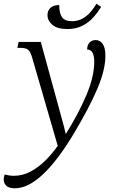

<svg xmlns="http://www.w3.org/2000/svg" viewBox="-70 -761 626 1031"><path d="M292 -605Q238 -605 211.5 -627.5Q185 -650 185 -680Q185 -704 201 -719Q217 -734 248 -734Q248 -689 263.5 -668Q279 -647 317 -647Q348 -647 373.5 -661.5Q399 -676 417.5 -698Q436 -720 448 -741L473 -724Q457 -697 433 -669.5Q409 -642 374 -623.5Q339 -605 292 -605ZM10 250Q-21 250 -35.5 237Q-50 224 -50 202Q-50 189 -45 176Q-33 179 -21 181Q-9 183 5 183Q51 183 93.5 160.5Q136 138 173 101.5Q210 65 240 22L104 -447Q94 -484 81 -494Q68 -504 38 -504H23L30 -536H149L243 -193Q256 -144 266 -109Q276 -74 283 -41Q352 -151 394 -250.5Q436 -350 436 -429Q436 -495 398 -495Q398 -520 411.5 -533Q425 -546 443 -546Q467 -546 481.5 -525Q496 -504 496 -462Q496 -386 453 -285Q410 -184 329 -48Q151 250 10 250Z"/></svg>

Font: Noto Serif Light
Style: Italic
Weight: 300
Italic angle: -12°
Designer: Monotype Design Team
Foundry: Monotype Imaging Inc.
Version: Version 2.013